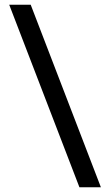

<svg xmlns="http://www.w3.org/2000/svg" viewBox="-20 -731 453 812"><path d="M19 -710.9H109.9L406.7 61H315.9Z"/></svg>

Font: GeogebraSans
Style: Regular
Weight: 400
Designer: Google
Version: Version 1.100140; 2013